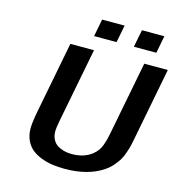

<svg xmlns="http://www.w3.org/2000/svg" viewBox="-133 -1037 1106 1180"><g transform="rotate(15 420.5 -447.0)"><path d="M745.1 -809.1H602.1L624 -919.9H766.6ZM492.2 -809.1H349.1L370.6 -919.9H513.7ZM270 -181.6Q270 -156.7 278.6 -137.2Q287.1 -117.7 300.3 -106Q313.5 -94.2 331.8 -86.7Q350.1 -79.1 367.7 -76.2Q385.3 -73.2 404.3 -73.2Q479.5 -73.2 529.8 -111.8Q547.4 -125.5 559.6 -141.8Q571.8 -158.2 579.6 -179.7Q587.4 -201.2 590.8 -214.8Q594.2 -228.5 599.6 -254.9L690.9 -725.1H840.8L754.4 -278.8Q747.6 -243.7 743.4 -224.6Q739.3 -205.6 729 -174.8Q718.8 -144 706.8 -123.5Q694.8 -103 674.6 -79.6Q654.3 -56.2 627.4 -38.1Q532.7 25.9 384.8 25.9Q344.2 25.9 308.6 21Q272.9 16.1 237.3 2.9Q201.7 -10.3 176 -30.5Q150.4 -50.8 134.5 -84.5Q118.7 -118.2 118.7 -161.1Q118.7 -198.7 134.3 -278.8L220.7 -725.1H371.1L279.8 -254.9Q270 -205.1 270 -181.6Z"/></g></svg>

Font: Aurulent Sans
Style: BoldItalic
Weight: 700
Italic angle: -11°
Version: Version 2007.05.04